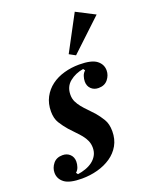

<svg xmlns="http://www.w3.org/2000/svg" viewBox="-163 -874 771 969"><g transform="rotate(-20 222.5 -390.0)"><path d="M107 12Q41 12 13.5 -9Q-14 -30 -14 -63Q-14 -89 3.5 -111Q21 -133 54 -133Q78 -133 93.5 -118Q109 -103 109 -79Q109 -65 104 -50Q99 -35 88 -26L95 -16Q117 -19 138 -26.5Q159 -34 175 -46Q191 -58 201 -75.5Q211 -93 211 -116Q211 -137 203.5 -154Q196 -171 183.5 -186.5Q171 -202 156 -217Q141 -232 126 -249Q106 -272 90.5 -297Q75 -322 75 -359Q75 -402 92.5 -435Q110 -468 139.5 -490Q169 -512 208 -523Q247 -534 289 -534Q355 -534 382.5 -513Q410 -492 410 -459Q410 -433 392.5 -411Q375 -389 342 -389Q318 -389 302.5 -404Q287 -419 287 -443Q287 -457 292 -472Q297 -487 308 -496L301 -506Q258 -499 227 -474Q196 -449 196 -405Q196 -384 204 -367.5Q212 -351 224.5 -335.5Q237 -320 252.5 -304.5Q268 -289 284 -271Q301 -251 316.5 -225.5Q332 -200 332 -161Q332 -118 313.5 -85.5Q295 -53 263.5 -31.5Q232 -10 191.5 1Q151 12 107 12ZM258 -601 360 -792 459 -741 291 -583Z"/></g></svg>

Font: IBM Plex Serif SemiBold
Style: Italic
Weight: 600
Italic angle: -14°
Designer: Mike Abbink, Paul van der Laan, Pieter van Rosmalen
Foundry: Bold Monday
Version: Version 2.5